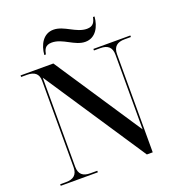

<svg xmlns="http://www.w3.org/2000/svg" viewBox="-158 -1037 1085 1167"><g transform="rotate(-20 385.0 -453.5)"><path d="M476 -771C543 -771 575 -833 580 -897H570C564 -868 554 -842 512 -842C442 -842 386 -907 317 -907C251 -907 218 -846 213 -781H223C229 -809 236 -837 281 -837C352 -837 407 -771 476 -771ZM35 0H275V-10H230C183 -10 157 -30 157 -80V-655L592 0H630V-634C630 -684 657 -704 704 -704H745V-714H506V-704H547C594 -704 620 -684 620 -635V-152L247 -714H35V-704H73C120 -704 147 -685 147 -638V-80C147 -30 120 -10 73 -10H35Z"/></g></svg>

Font: Noto Serif Display Medium
Style: Regular
Weight: 500
Designer: Monotype Design Team
Foundry: Monotype Imaging Inc.
Version: Version 2.009